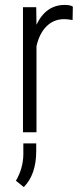

<svg xmlns="http://www.w3.org/2000/svg" viewBox="-20 -531 334 771"><path d="M271.5 -450.7H270Q251.5 -454.1 237.8 -454.1Q195.8 -454.1 167 -425.5Q138.2 -397 126.5 -345.7V-1.5V0H125H73.2H72.3V-1.5V-500.5V-502H73.2H124H125.5V-500.5L126.5 -431.6Q164.1 -511.2 240.2 -511.2Q261.2 -511.2 272 -504.9L272.5 -504.4V-503.9L271.5 -452.1ZM75.7 220.2 43.9 194.8Q72.8 145 73.7 90.3V44.9H125.5V75.2Q125.5 169.4 75.7 220.2Z"/></svg>

Font: MAUL Condensed Light
Style: Light
Weight: 300
Designer: MAUL
Version: Version 2.137; 2017; ttfautohint (v1.8.3)